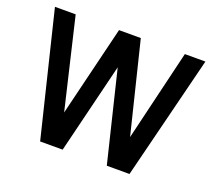

<svg xmlns="http://www.w3.org/2000/svg" viewBox="-115 -831 1106 986"><g transform="rotate(20 438.0 -338.0)"><path d="M680.2 0H556.2L436 -494.1L314.9 0H191.9L26.9 -675.8H140.1L256.8 -182.1L377 -675.8H496.1L618.2 -179.2L736.8 -675.8H849.1Z"/></g></svg>

Font: Lorenzo Sans Medium
Style: Regular
Weight: 500
Foundry: Intel Corporation
Version: Version 1.00; ttfautohint (v1.5)